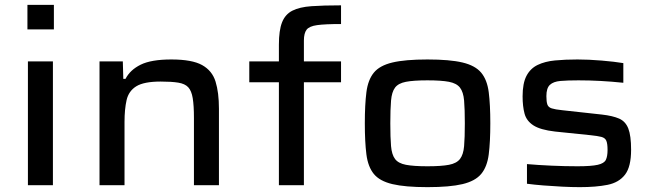

<svg xmlns="http://www.w3.org/2000/svg" viewBox="-20 -763 2683 791"><path d="M93 -642V-743H202V-642ZM95 0V-510H198V0Z M390 0V-510H486L488 -438H497Q516 -475 559.5 -496.5Q603 -518 686 -518Q771 -518 812.5 -495Q854 -472 868 -427Q882 -382 882 -315V0H779V-277Q779 -328 774 -358.5Q769 -389 755.5 -403.5Q742 -418 714.5 -422.5Q687 -427 642 -427Q573 -427 541.5 -407.5Q510 -388 501.5 -350.5Q493 -313 493 -261V0Z M1129 0V-424H1007V-510H1129V-579Q1129 -638 1142 -671Q1155 -704 1184.5 -719Q1214 -734 1263 -737.5Q1312 -741 1385 -741V-664Q1319 -664 1286.5 -659.5Q1254 -655 1243 -640.5Q1232 -626 1232 -596V-510H1385V-424H1232V0Z M1741 8Q1649 8 1596.5 -4.5Q1544 -17 1520 -46.5Q1496 -76 1489.5 -127Q1483 -178 1483 -255Q1483 -332 1489.5 -383Q1496 -434 1520 -463.5Q1544 -493 1596.5 -505.5Q1649 -518 1741 -518Q1833 -518 1885.5 -505.5Q1938 -493 1962.5 -463.5Q1987 -434 1993.5 -383Q2000 -332 2000 -255Q2000 -178 1993.5 -127Q1987 -76 1962.5 -46.5Q1938 -17 1885.5 -4.5Q1833 8 1741 8ZM1741 -78Q1798 -78 1829.5 -84Q1861 -90 1875 -108Q1889 -126 1892 -161Q1895 -196 1895 -255Q1895 -313 1892 -348.5Q1889 -384 1875 -402Q1861 -420 1829.5 -426Q1798 -432 1741 -432Q1684 -432 1652.5 -426Q1621 -420 1607.5 -402Q1594 -384 1591 -348.5Q1588 -313 1588 -255Q1588 -196 1591 -161Q1594 -126 1607.5 -108Q1621 -90 1652.5 -84Q1684 -78 1741 -78Z M2369 8Q2335 8 2296 6Q2257 4 2219 1Q2181 -2 2151 -6V-87Q2196 -83 2252 -80.5Q2308 -78 2359 -78Q2416 -78 2442.5 -84Q2469 -90 2476 -104.5Q2483 -119 2483 -145Q2483 -171 2478 -183Q2473 -195 2457.5 -199Q2442 -203 2413 -206L2267 -221Q2206 -228 2177.5 -246.5Q2149 -265 2141 -295Q2133 -325 2133 -366Q2133 -420 2149 -450.5Q2165 -481 2195 -495.5Q2225 -510 2266.5 -514Q2308 -518 2359 -518Q2405 -518 2458.5 -513.5Q2512 -509 2548 -503V-422Q2452 -432 2363 -432Q2318 -432 2289 -429.5Q2260 -427 2245.5 -413.5Q2231 -400 2231 -367Q2231 -344 2235 -332.5Q2239 -321 2253 -316.5Q2267 -312 2296 -309L2460 -291Q2504 -286 2530.5 -274.5Q2557 -263 2568.5 -233.5Q2580 -204 2580 -146Q2580 -76 2555 -43.5Q2530 -11 2483 -1.5Q2436 8 2369 8Z"/></svg>

Font: Saira Expanded Medium
Style: Regular
Weight: 500
Width: 7
Designer: Hector Gatti with collaboration of the Omnibus-Type team
Foundry: Omnibus-Type
Version: Version 1.100; ttfautohint (v1.8.3)